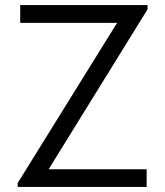

<svg xmlns="http://www.w3.org/2000/svg" viewBox="-20 -740 654 760"><path d="M50 0V-15.5L443.5 -649.5H60V-720H564V-703L172.5 -70H560.5V0Z"/></svg>

Font: Manrope ExtraLight
Style: Regular
Weight: 400
Version: Version 4.504